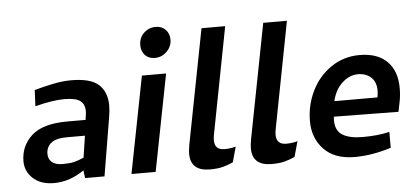

<svg xmlns="http://www.w3.org/2000/svg" viewBox="-44 -660 1653 759"><g transform="rotate(-5 782.5 -280.5)"><path d="M98 -364 95 -300Q165 -318 211 -318Q255 -318 273.5 -305Q292 -292 292 -262Q292 -255 288 -229H215Q118 -229 73.5 -188.5Q29 -148 29 -87Q29 -47 59.5 -19Q90 9 142 9Q205 9 262 -31L266 0H343L381 -228Q386 -256 386 -277Q386 -331 354 -360.5Q322 -390 244 -390Q210 -390 169.5 -381.5Q129 -373 98 -364ZM182 -63Q155 -63 140.5 -75Q126 -87 126 -108Q126 -135 145.5 -151Q165 -167 208 -167H280L267 -81Q245 -71 227.5 -67Q210 -63 182 -63Z M450 0ZM450 0H546L621 -384H525ZM529 -504Q529 -533 548.5 -552Q568 -571 596 -571Q620 -571 635 -555.5Q650 -540 650 -516Q650 -489 630 -469Q610 -449 582 -449Q558 -449 543.5 -464.5Q529 -480 529 -504Z M786 -105Q786 -117 789 -130L870 -550H776L688 -96Q684 -72 684 -60Q684 9 761 9Q792 9 812.5 3.5Q833 -2 853 -11L870 -72Q848 -66 825 -66Q786 -66 786 -105Z M1031 -105Q1031 -117 1034 -130L1115 -550H1021L933 -96Q929 -72 929 -60Q929 9 1006 9Q1037 9 1057.5 3.5Q1078 -2 1098 -11L1115 -72Q1093 -66 1070 -66Q1031 -66 1031 -105Z M1171 -146Q1171 -79 1213.5 -34.5Q1256 10 1336 10Q1404 10 1480 -14V-77Q1434 -66 1374 -66Q1322 -66 1294 -83Q1266 -100 1266 -141Q1266 -151 1267 -156L1523 -153L1531 -193Q1536 -217 1536 -246Q1536 -314 1498 -352Q1460 -390 1389 -390Q1326 -390 1276 -356Q1226 -322 1198.5 -266Q1171 -210 1171 -146ZM1448 -244Q1448 -232 1445 -217H1274Q1285 -263 1314 -289Q1343 -315 1376 -315Q1408 -315 1428 -296.5Q1448 -278 1448 -244Z"/></g></svg>

Font: Cambay Devanagari
Style: Bold Italic
Weight: 700
Designer: Pooja Saxena
Foundry: Pooja Saxena
Version: Version 1.005;PS 001.005;hotconv 1.0.70;makeotf.lib2.5.58329